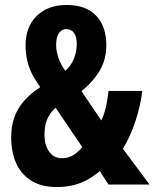

<svg xmlns="http://www.w3.org/2000/svg" viewBox="-20 -743 622 773"><path d="M248 -723Q326 -723 367 -680Q408 -637 408 -561Q408 -504 382 -459.5Q356 -415 308 -376L388 -258Q399 -281 406 -310.5Q413 -340 417 -377H553Q546 -319 526 -257.5Q506 -196 475 -144L582 0H417L382 -54Q358 -34 332 -19.5Q306 -5 275.5 2.5Q245 10 208 10Q147 10 106 -15.5Q65 -41 45 -86Q25 -131 25 -191Q25 -234 37.5 -270Q50 -306 76.5 -336.5Q103 -367 142 -392Q122 -420 109 -445.5Q96 -471 89.5 -500Q83 -529 83 -562Q83 -635 128 -679Q173 -723 248 -723ZM204 -309Q188 -295 178 -278.5Q168 -262 163.5 -242.5Q159 -223 159 -199Q159 -160 177.5 -133Q196 -106 229 -106Q254 -106 273.5 -117.5Q293 -129 311 -151ZM247 -626Q229 -626 217.5 -610Q206 -594 206 -562Q206 -537 215.5 -509.5Q225 -482 243 -458Q266 -478 277.5 -506.5Q289 -535 289 -566Q289 -596 277.5 -611Q266 -626 247 -626Z"/></svg>

Font: Noto Sans Khmer ExtraCondensed
Style: Bold
Weight: 700
Width: 2
Designer: Danh Hong and the Monotype Design Team
Foundry: Monotype Imaging Inc.
Version: Version 2.004